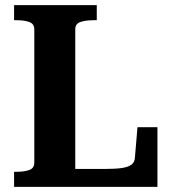

<svg xmlns="http://www.w3.org/2000/svg" viewBox="-20 -730 670 750"><path d="M358 -710H35V-651H46Q75 -651 94.5 -644Q114 -637 114 -615V-95Q114 -73 94.5 -66Q75 -59 46 -59H35V0H595V-233H517L507 -114Q506 -96 493 -86.5Q480 -77 454.5 -73.5Q429 -70 388 -70H274V-616Q274 -637 294 -644Q314 -651 345 -651H358Z"/></svg>

Font: Roboto Serif 28pt SemiBold
Style: Regular
Weight: 600
Designer: Greg Gazdowicz
Foundry: Commercial Type
Version: Version 1.008